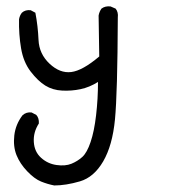

<svg xmlns="http://www.w3.org/2000/svg" viewBox="-20 -270 540 596"><path d="M148.4 305.7Q127.9 301.8 107.4 293.5Q86.9 285.2 64.5 261.7Q42 238.3 31.2 211.4Q20.5 184.6 24.4 150.4Q28.3 116.2 49.8 87.9Q61.5 77.1 78.1 79.1L92.8 86.9Q101.6 96.7 100.6 113.3Q83 140.6 85 170.9Q86.9 201.2 107.4 219.7Q127.9 238.3 155.3 242.2Q182.6 246.1 201.7 238.3Q220.7 230.5 235.4 217.3Q250 204.1 261.2 170.9Q272.5 137.7 278.3 87.4Q284.2 37.1 284.2 -15.6Q257.8 1 230 6.8Q202.1 12.7 172.9 11.2Q143.6 9.8 120.6 -4.4Q97.7 -18.6 75.2 -47.9Q52.7 -77.1 45.4 -120.1Q38.1 -163.1 39.1 -210Q41 -221.7 47.9 -230.5Q58.6 -240.2 75.2 -238.3L89.8 -230.5Q97.7 -189.5 99.6 -146Q101.6 -102.5 133.8 -72.3Q166 -42 201.2 -46.4Q236.3 -50.8 288.1 -94.7L286.1 -221.7Q288.1 -233.4 294.9 -243.2Q306.6 -252 323.2 -250L338.9 -243.2Q347.7 -232.4 345.7 -215.8Q344.7 19.5 336.9 100.6Q329.1 181.6 300.3 231Q271.5 280.3 228 293Q184.6 305.7 148.4 305.7Z"/></svg>

Font: JasonHandwriting4
Style: Regular
Weight: 400
Version: Version 1.01.21